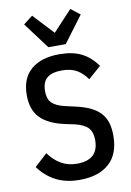

<svg xmlns="http://www.w3.org/2000/svg" viewBox="-103 -1015 744 1089"><g transform="rotate(-10 269.0 -470.0)"><path d="M266 12Q188 12 130.5 -17.5Q73 -47 32 -103L105 -170Q136 -127 176 -104Q216 -81 267 -81Q391 -81 391 -195Q391 -241 369 -265.5Q347 -290 293 -303L236 -315Q142 -336 97.5 -382.5Q53 -429 53 -513Q53 -610 111.5 -660Q170 -710 275 -710Q350 -710 401.5 -684.5Q453 -659 491 -605L418 -541Q391 -579 357.5 -598Q324 -617 273 -617Q216 -617 187.5 -593.5Q159 -570 159 -516Q159 -472 181.5 -449.5Q204 -427 255 -415L312 -402Q362 -391 397 -374.5Q432 -358 454.5 -334Q477 -310 487 -277.5Q497 -245 497 -202Q497 -97 436.5 -42.5Q376 12 266 12ZM221 -760 108 -911 161 -952 271 -834 381 -952 434 -911 321 -760Z"/></g></svg>

Font: IBM Plex Sans Cond Medm
Style: Regular
Weight: 500
Width: 3
Designer: Mike Abbink, Paul van der Laan, Pieter van Rosmalen
Foundry: Bold Monday
Version: Version 1.3